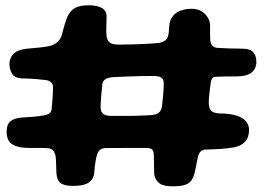

<svg xmlns="http://www.w3.org/2000/svg" viewBox="-20 -656 980 710"><path d="M618 33Q584.5 33 569.5 21.8Q554.5 10.5 550.5 -10Q550 -17.5 549.8 -26.8Q549.5 -36 549.5 -45.5Q549.5 -55 549.2 -63.5Q549 -72 549 -77Q549 -96.5 543.2 -102.8Q537.5 -109 516 -109Q487 -109 465.5 -109Q444 -109 422.2 -108.8Q400.5 -108.5 371 -108.5Q360 -108.5 352.2 -103.5Q344.5 -98.5 340 -87.5Q338 -82.5 336.2 -74.5Q334.5 -66.5 333 -57.5Q331.5 -48.5 330.5 -39.2Q329.5 -30 329 -22.5Q328 4 310 17.8Q292 31.5 250.5 31.5Q218 31.5 203.8 20.8Q189.5 10 188.5 -19Q188 -29.5 187.8 -40.8Q187.5 -52 187 -63Q186.5 -74 185 -81.5Q179 -107 156 -108Q149.5 -108.5 139.2 -108.8Q129 -109 118.5 -109Q108 -109 99 -109Q90 -109 85 -109Q48 -109 26.2 -121.8Q4.5 -134.5 4.5 -170Q4.5 -195.5 18.5 -207.5Q32.5 -219.5 63 -221.5Q84.5 -222.5 105.8 -224.5Q127 -226.5 141 -229Q154 -231 161.5 -236Q169 -241 170.5 -250.5Q171.5 -260.5 172.5 -270.2Q173.5 -280 174.2 -290.8Q175 -301.5 175.5 -312.5Q176 -323.5 176 -335Q176 -346 168.2 -352.2Q160.5 -358.5 148.5 -360Q138 -361.5 115 -363.5Q92 -365.5 66.5 -366Q36 -366 25.5 -382Q15 -398 15 -420Q15 -441.5 30.2 -457Q45.5 -472.5 80 -476Q100.5 -477.5 123.8 -480Q147 -482.5 162 -485.5Q183 -490.5 195.5 -503.5Q208 -516.5 212 -540Q216.5 -556 220.5 -569.8Q224.5 -583.5 229.5 -594.5Q239.5 -616 256.8 -626.2Q274 -636.5 308.5 -636.5Q338 -636.5 356 -626.8Q374 -617 374 -596.5Q374 -586 373.8 -576.2Q373.5 -566.5 373.2 -557.5Q373 -548.5 373 -541Q373 -533.5 373.5 -528.5Q374.5 -508 384.5 -499.5Q394.5 -491 420 -491Q446.5 -491 474.8 -492Q503 -493 526.5 -494.2Q550 -495.5 562 -496.5Q582 -498.5 592.8 -508Q603.5 -517.5 604.5 -542Q605.5 -558 607.2 -569.5Q609 -581 615.5 -591Q626 -608 645.5 -615.8Q665 -623.5 688.5 -623.5Q719 -623.5 738 -604.2Q757 -585 757 -559.5Q757 -553 756.8 -545.8Q756.5 -538.5 756.8 -531.5Q757 -524.5 757.2 -518Q757.5 -511.5 757.5 -506Q761 -480.5 784 -479Q804.5 -478 827.2 -477Q850 -476 876 -476Q905.5 -476 916.8 -462.8Q928 -449.5 928 -426.5Q928 -403 910.8 -388.2Q893.5 -373.5 854.5 -373.5Q833.5 -373.5 813 -373.2Q792.5 -373 775.5 -372Q770.5 -372 767 -369Q763.5 -366 761.2 -358.5Q759 -351 757.5 -336.5Q756.5 -330 755.8 -322.5Q755 -315 754 -307Q753 -299 752.5 -291Q752 -283 752 -276Q752 -257 760 -247.5Q768 -238 791 -236.5Q809 -236.5 824 -234.8Q839 -233 851.5 -229.5Q876 -222.5 888.5 -208.5Q901 -194.5 901 -176Q901 -147.5 886 -131.8Q871 -116 847.5 -111.5Q821 -107 794.8 -105.2Q768.5 -103.5 740.5 -103Q720.5 -102.5 713 -80.5Q711.5 -74 710 -66.8Q708.5 -59.5 707 -51.5Q705.5 -43.5 703.8 -35.8Q702 -28 700.5 -20Q696.5 -3 689.2 9Q682 21 665.8 27Q649.5 33 618 33ZM464.5 -227.5Q479 -227.5 490.8 -228Q502.5 -228.5 513.2 -229Q524 -229.5 536 -230Q560 -232 568.5 -240.2Q577 -248.5 579 -263.5Q580 -272.5 581.2 -283.8Q582.5 -295 583.5 -306.5Q584.5 -318 585 -328.5Q585.5 -339 585.5 -347Q585.5 -363 576.8 -369Q568 -375 545.5 -375Q520 -375 497.5 -374.5Q475 -374 452.5 -373.2Q430 -372.5 404.5 -371Q381 -370 370.8 -363.8Q360.5 -357.5 358.5 -345.5Q358 -337.5 356.8 -326.5Q355.5 -315.5 354.5 -303.8Q353.5 -292 352.8 -280.8Q352 -269.5 352 -261Q352 -240.5 362.8 -234Q373.5 -227.5 390 -227.5Q407 -227.5 426.2 -227.5Q445.5 -227.5 464.5 -227.5Z"/></svg>

Font: Gluten
Style: Bold
Weight: 700
Designer: Tyler Finck
Foundry: Etcetera Type Company
Version: Version 1.204